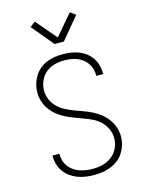

<svg xmlns="http://www.w3.org/2000/svg" viewBox="-142 -1061 883 1155"><g transform="rotate(-15 300.0 -484.0)"><path d="M299 8Q273 8 247.5 4.5Q222 1 197.5 -8Q173 -17 152 -32Q131 -47 115.5 -68Q100 -89 92.5 -114Q85 -139 85 -165V-170H128V-166Q128 -146 134 -126Q140 -106 152.5 -89.5Q165 -73 182 -61Q199 -49 218.5 -42.5Q238 -36 258 -33Q278 -30 299 -30Q320 -30 341 -33Q362 -36 381.5 -44Q401 -52 418 -65Q435 -78 447 -95.5Q459 -113 465 -134Q471 -155 471 -176Q471 -205 459 -232Q447 -259 426.5 -279.5Q406 -300 380 -313Q354 -326 326.5 -336Q299 -346 272 -356Q245 -366 219 -379Q193 -392 170 -410Q147 -428 130 -451.5Q113 -475 104 -503Q95 -531 95 -560Q95 -585 102 -610.5Q109 -636 122.5 -658.5Q136 -681 156 -698Q176 -715 199.5 -725Q223 -735 249 -739Q275 -743 301 -743Q326 -743 351.5 -739.5Q377 -736 400.5 -727Q424 -718 444.5 -702.5Q465 -687 479 -666Q493 -645 500 -620Q507 -595 507 -570V-565H464V-569Q464 -589 458.5 -608.5Q453 -628 441.5 -644.5Q430 -661 414 -673Q398 -685 379.5 -692Q361 -699 341 -702Q321 -705 301 -705Q270 -705 239.5 -697Q209 -689 185.5 -669Q162 -649 149.5 -619.5Q137 -590 137 -560Q137 -531 149 -503.5Q161 -476 181.5 -456Q202 -436 228 -422.5Q254 -409 281 -399Q308 -389 335.5 -379Q363 -369 388.5 -356Q414 -343 437 -325Q460 -307 477 -283.5Q494 -260 503.5 -232.5Q513 -205 513 -176Q513 -149 505.5 -123.5Q498 -98 484 -75.5Q470 -53 448.5 -36.5Q427 -20 402.5 -10Q378 0 351.5 4Q325 8 299 8ZM271 -815 158 -951 191 -976 300 -848 409 -976 442 -951 329 -815Z"/></g></svg>

Font: Iosevka Aile Extralight
Style: Regular
Weight: 200
Designer: Belleve Invis
Foundry: Belleve Invis
Version: Version 31.1.0; ttfautohint (v1.8.4)